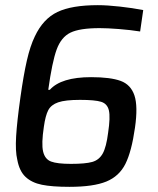

<svg xmlns="http://www.w3.org/2000/svg" viewBox="-20 -716 613 744"><path d="M47 -97Q39 -130 42.5 -188Q46 -246 59 -338Q71 -424 84 -481Q97 -538 115 -575Q147 -643 202.5 -669.5Q258 -696 359 -696Q395 -696 444.5 -690.5Q494 -685 535 -677L523 -594Q485 -600 440.5 -603.5Q396 -607 366 -607Q289 -607 253 -589.5Q217 -572 199.5 -524Q182 -476 167 -368H173Q217 -417 333 -417Q408 -417 447.5 -402.5Q487 -388 501 -346Q515 -304 503 -221Q490 -129 466 -81Q442 -33 392 -12.5Q342 8 249 8Q182 8 142.5 0Q103 -8 79 -30.5Q55 -53 47 -97ZM399 -202Q408 -262 402 -288Q396 -314 372 -321.5Q348 -329 290 -329Q233 -329 205.5 -319.5Q178 -310 167 -289Q156 -268 150 -225Q140 -159 147 -129Q154 -99 178 -90Q202 -81 255 -81Q311 -81 337.5 -88.5Q364 -96 378 -121Q392 -146 399 -202Z"/></svg>

Font: Assailand Medium
Style: Italic
Weight: 500
Italic angle: -8°
Designer: Hector Gatti with collaboration of the Omnibus-Type team
Foundry: Omnibus-Type
Version: Version 0.072;October 19, 2019;FontCreator 12.0.0.2547 64-bi